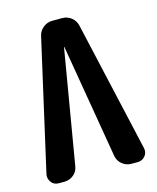

<svg xmlns="http://www.w3.org/2000/svg" viewBox="-110 -807 721 884"><g transform="rotate(-15 250.0 -365.0)"><path d="M339.8 -674.8 480.5 -54.7Q485.4 -33.2 471.7 -16.6Q458 0 435.5 0H406.2Q380.9 0 361.8 -16.1Q342.8 -32.2 338.9 -55.7L247.1 -598.6Q247.1 -599.6 246.1 -599.6Q245.1 -599.6 245.1 -598.6L153.3 -55.7Q149.4 -31.2 130.4 -15.6Q111.3 0 85.9 0H59.6Q37.1 0 24.4 -17.1Q11.7 -34.2 15.6 -54.7L156.2 -674.8Q161.1 -699.2 180.7 -714.8Q200.2 -730.5 224.6 -730.5H271.5Q296.9 -730.5 315.9 -714.8Q335 -699.2 339.8 -674.8Z"/></g></svg>

Font: Rounded Mgen+ 1mn bold
Style: Bold
Weight: 700
Designer: [Source Han Sans]
Ryoko NISHIZUKA  (kana & ideographs); Paul D. Hunt (Latin, Greek & Cyrillic); Wenlong ZHANG  (bopomofo
Version: Version 1.059.20150602